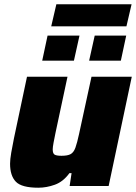

<svg xmlns="http://www.w3.org/2000/svg" viewBox="-20 -868 635 896"><path d="M159 8Q81 8 54 -20Q27 -48 27 -104Q27 -124 32.5 -156Q38 -188 45 -222L106 -510H295L239 -248Q234 -224 230 -202.5Q226 -181 226 -171Q226 -151 235.5 -146Q245 -141 267 -141Q296 -141 310 -149Q324 -157 332 -179Q340 -201 349 -243L407 -510H595L487 0H305L314 -60H304Q275 -20 236 -6Q197 8 159 8ZM396 -585 422 -702H569L544 -585ZM177 -585 202 -702H351L325 -585ZM219 -745 243 -848H594L570 -745Z"/></svg>

Font: Saira ExtraBold
Style: Italic
Weight: 800
Italic angle: -12°
Designer: Hector Gatti with collaboration of the Omnibus-Type team
Foundry: Omnibus-Type
Version: Version 1.100; ttfautohint (v1.8.3)